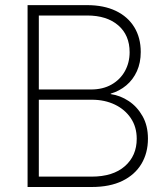

<svg xmlns="http://www.w3.org/2000/svg" viewBox="-20 -748 668 768"><path d="M90.3 0V-727.5H328.1Q395 -727.5 443.1 -704.6Q491.2 -681.6 517.1 -639.4Q543 -597.2 543 -540Q543 -497.1 527.6 -463.1Q512.2 -429.2 485.1 -406.5Q458 -383.8 422.9 -373.5V-371.6Q460.9 -366.2 494.9 -343.8Q528.8 -321.3 550.3 -283.2Q571.8 -245.1 571.8 -193.4Q571.8 -136.2 545.7 -92.5Q519.5 -48.8 469.5 -24.4Q419.4 0 346.7 0ZM135.3 -41.5H346.2Q432.1 -41.5 479.5 -83.3Q526.9 -125 526.9 -192.9Q526.9 -240.2 503.4 -275.1Q480 -310.1 439.5 -329.6Q398.9 -349.1 347.7 -349.1H135.3ZM135.3 -390.1H344.2Q391.6 -390.1 426.3 -409.9Q460.9 -429.7 479.7 -463.6Q498.5 -497.6 498.5 -539.1Q498.5 -607.4 452.9 -646.7Q407.2 -686 328.6 -686H135.3Z"/></svg>

Font: Inter 24pt ExtraLight
Style: Regular
Weight: 250
Designer: Rasmus Andersson
Foundry: rsms
Version: Version 4.001;git-66647c0bb